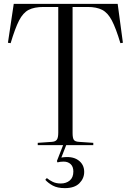

<svg xmlns="http://www.w3.org/2000/svg" viewBox="-20 -750 666 992"><path d="M315 222Q277 222 253 209Q229 196 214 179L222 170Q235 181 252.5 189.5Q270 198 294 198Q322 198 340.5 182.5Q359 167 359 136Q359 111 345 98Q331 85 309 85Q290 85 277 89L274 82L306 0H175V-12L247 -17Q266 -18 273.5 -28Q281 -38 281 -65V-714H205Q157 -714 128 -699Q99 -684 78.5 -644Q58 -604 35 -527L21 -529L51 -730H588L615 -529L602 -527Q579 -604 558 -644Q537 -684 508 -699Q479 -714 433 -714H355V-63Q355 -37 361.5 -27.5Q368 -18 389 -17L462 -12V0H322L297 64Q352 55 383.5 77Q415 99 415 138Q415 172 390 197Q365 222 315 222Z"/></svg>

Font: Literata 72pt Light
Style: Regular
Weight: 300
Designer: Latin by Veronika Burian and Jose Scaglione. Greek by Irene Vlachou. Cyrillic by Vera Evstafieva.
Foundry: TypeTogether
Version: Version 3.002